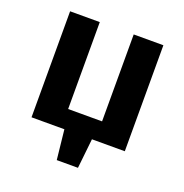

<svg xmlns="http://www.w3.org/2000/svg" viewBox="-118 -606 815 851"><g transform="rotate(20 290.0 -180.0)"><path d="M240 140 225 0H70V-500H210V-90H370V-500H510V0H355L340 140Z"/></g></svg>

Font: Scada
Style: Bold
Weight: 700
Designer: Jovanny Lemonad
Foundry: Jovanny Lemonad
Version: Version 4.100;PS 004.100;hotconv 1.0.88;makeotf.lib2.5.64775